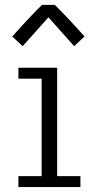

<svg xmlns="http://www.w3.org/2000/svg" viewBox="-20 -754 369 774"><path d="M175.3 -684.1 71.3 -567.9 29.3 -606.9Q105 -691.4 149.4 -734.4H200.7Q245.1 -691.4 320.8 -606.9L278.8 -567.9ZM54.2 -437V-481H210.4V-43.9H304.2V0H54.2V-43.9H147.9V-437Z"/></svg>

Font: Anaheim
Style: Regular
Weight: 400
Designer: vernon adams
Foundry: vernon adams
Version: Version 1.002; ttfautohint (v0.93.5-3d13) -l 8 -r 50 -G 200 